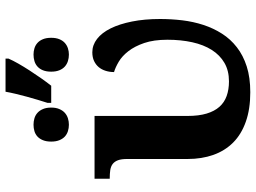

<svg xmlns="http://www.w3.org/2000/svg" viewBox="-132 -756 898 673"><g transform="rotate(-90 316.5 -419.0)"><path d="M330.1 9.8Q271 9.8 226.8 -5.9Q182.6 -21.5 153.8 -50.3Q125 -79.1 110.6 -119.6Q96.2 -160.2 96.2 -210V-421.9Q96.2 -441.9 91.8 -453.9Q87.4 -465.8 78.9 -472.4Q70.3 -479 57.4 -481Q44.4 -482.9 26.9 -482.9V-536.1H247.1V-210Q247.1 -170.9 255.4 -143.3Q263.7 -115.7 279.1 -98.4Q294.4 -81.1 317.1 -73Q339.8 -64.9 368.2 -64.9Q405.8 -64.9 433.1 -80.8Q460.4 -96.7 478.5 -125.2Q496.6 -153.8 505.4 -193.6Q514.2 -233.4 514.2 -280.8Q514.2 -328.6 502.7 -362.1Q491.2 -395.5 474.1 -417.5Q457 -439.5 437.3 -451.2Q417.5 -462.9 400.9 -467.8Q400.9 -483.4 405.3 -497.3Q409.7 -511.2 418.2 -521.5Q426.8 -531.7 439.7 -537.8Q452.6 -543.9 470.2 -543.9Q495.6 -543.9 517.1 -527.3Q538.6 -510.7 554 -479.7Q569.3 -448.7 578.1 -404.8Q586.9 -360.8 586.9 -306.2Q586.9 -267.1 582.3 -228.5Q577.6 -189.9 566.2 -154.8Q554.7 -119.6 535.6 -89.6Q516.6 -59.6 488 -37.4Q459.5 -15.1 420.7 -2.7Q381.8 9.8 330.1 9.8ZM293 -701.2Q297.9 -716.3 303.5 -734.9Q309.1 -753.4 314.5 -773.2Q319.8 -793 324.5 -812.3Q329.1 -831.5 332 -848.1H448.2V-837.9Q441.4 -822.3 430.4 -803Q419.4 -783.7 406.2 -763.4Q393.1 -743.2 379.4 -723.6Q365.7 -704.1 353 -688H293ZM157.2 -688Q157.2 -705.1 162.1 -717Q167 -729 175 -736.3Q183.1 -743.7 193.8 -746.8Q204.6 -750 216.3 -750Q228 -750 238.8 -746.8Q249.5 -743.7 257.8 -736.3Q266.1 -729 271.2 -717Q276.4 -705.1 276.4 -688Q276.4 -671.4 271.2 -659.4Q266.1 -647.5 257.8 -640.1Q249.5 -632.8 238.8 -629.4Q228 -626 216.3 -626Q204.6 -626 193.8 -629.4Q183.1 -632.8 175 -640.1Q167 -647.5 162.1 -659.4Q157.2 -671.4 157.2 -688ZM402.3 -688Q402.3 -705.1 407.2 -717Q412.1 -729 420.4 -736.3Q428.7 -743.7 439.5 -746.8Q450.2 -750 462.4 -750Q473.6 -750 484.1 -746.8Q494.6 -743.7 502.9 -736.3Q511.2 -729 516.1 -717Q521 -705.1 521 -688Q521 -671.4 516.1 -659.4Q511.2 -647.5 502.9 -640.1Q494.6 -632.8 484.1 -629.4Q473.6 -626 462.4 -626Q450.2 -626 439.5 -629.4Q428.7 -632.8 420.4 -640.1Q412.1 -647.5 407.2 -659.4Q402.3 -671.4 402.3 -688Z"/></g></svg>

Font: Droid Serif
Style: Bold
Weight: 700
Designer: Monotype Design team
Foundry: Monotype Imaging Inc.
Version: Version 1.03